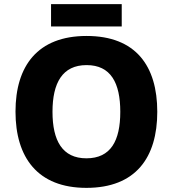

<svg xmlns="http://www.w3.org/2000/svg" viewBox="-20 -899 836 929"><path d="M569 -879H227V-771H569ZM741 -358C741 -580 637 -725 399 -725C162 -725 55 -580 55 -359C55 -137 162 10 398 10C637 10 741 -137 741 -358ZM234 -358C234 -498 282 -584 399 -584C516 -584 562 -498 562 -358C562 -218 516 -133 398 -133C282 -133 234 -218 234 -358Z"/></svg>

Font: Noto Sans Telugu ExtraBold
Style: Regular
Weight: 800
Designer: Jelle Bosma - Monotype Design Team
Foundry: Monotype Imaging Inc.
Version: Version 2.005